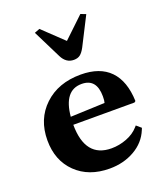

<svg xmlns="http://www.w3.org/2000/svg" viewBox="-156 -962 916 1074"><g transform="rotate(-20 302.0 -424.5)"><path d="M574 -296 566 -290H202Q203 -93 359 -93Q405 -93 449.5 -110Q494 -127 522 -159L529 -167L557 -143L552 -131Q525 -65 459.5 -27.5Q394 10 311 10Q187 10 111.5 -63.5Q36 -137 36 -257Q36 -383 119 -461.5Q202 -540 336 -540Q450 -540 510 -478Q570 -416 574 -296ZM323 -489Q218 -489 204 -337L408 -345Q412 -357 412 -383Q412 -489 323 -489ZM330 -630Q284 -630 260 -678L176 -847L207 -859L329 -743L451 -859L482 -847L396 -678Q382 -652 367.5 -641Q353 -630 330 -630Z"/></g></svg>

Font: Libre Caslon Text
Style: Bold
Weight: 700
Designer: Pablo Impallari, Rodrigo Fuenzalida
Foundry: Pablo Impallari, Rodrigo Fuenzalida
Version: Version 1.002